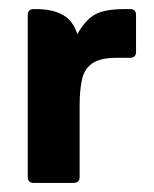

<svg xmlns="http://www.w3.org/2000/svg" viewBox="-20 -402 338 422"><path d="M150 -327Q168 -359 189.5 -370.5Q211 -382 254 -382H266Q279 -382 279 -369V-288Q279 -275 266 -275H237Q200 -275 182.5 -262.5Q165 -250 160 -226.5Q155 -203 155 -170V-13Q155 0 142 0H54Q41 0 41 -13V-369Q41 -382 54 -382H59Q96 -382 118.5 -369Q141 -356 150 -327Z"/></svg>

Font: Zain ExtraBold
Style: Regular
Weight: 800
Designer: Zain,Boutros
Foundry: Mobile Telecommunications Company (Zain), 2024
Version: Version 1.50; ttfautohint (v1.8.4)